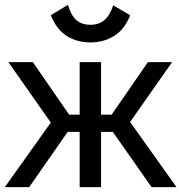

<svg xmlns="http://www.w3.org/2000/svg" viewBox="-32 -769 746 789"><path d="M383.3 0V-513.7H295.4V0ZM590.8 0H693.4L487.8 -288.6L429.2 -230.5ZM339.4 -297.9V-227.1H474.1L675.3 -513.7H575.7L426.8 -297.9ZM87.9 0 248.5 -230.5 193.4 -288.6 -12.2 0ZM339.4 -297.9H252L103 -513.7H2.4L203.6 -227.1H339.4ZM339.8 -667Q306.2 -667 283.7 -684.8Q261.2 -702.6 247.1 -749L176.8 -706.5Q200.7 -647 242.9 -620.8Q285.2 -594.7 339.8 -594.7Q394 -594.7 437.3 -621.6Q480.5 -648.4 502.9 -706.5L433.1 -747.1Q419.4 -705.1 396.5 -686Q373.5 -667 339.8 -667Z"/></svg>

Font: Roboto Flex
Style: Regular
Weight: 400
Designer: Berlow after Robertson
Foundry: Google
Version: Version 3.200;gftools[0.9.32]